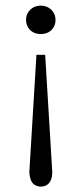

<svg xmlns="http://www.w3.org/2000/svg" viewBox="-20 -445 292 687"><path d="M110.4 -249H141.6L167 169.9Q167 189.5 161.1 201.2Q155.3 212.9 146 217.8Q136.7 222.7 126 222.7Q116.2 222.7 106.4 217.8Q96.7 212.9 91.3 201.2Q85.9 189.5 85 169.9ZM126 -424.8Q148.4 -424.8 163.6 -410.2Q178.7 -395.5 178.7 -374Q178.7 -359.4 171.9 -347.7Q165 -335.9 153.3 -329.6Q141.6 -323.2 126 -323.2Q110.4 -323.2 98.6 -329.6Q86.9 -335.9 80.1 -347.7Q73.2 -359.4 73.2 -374Q73.2 -388.7 80.1 -399.9Q86.9 -411.1 98.6 -418Q110.4 -424.8 126 -424.8Z"/></svg>

Font: Crimson Pro ExtraLight Light
Style: Regular
Weight: 300
Version: Version 1.002